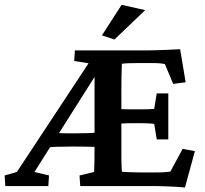

<svg xmlns="http://www.w3.org/2000/svg" viewBox="-42 -786 865 811"><path d="M739.3 5.9Q720.7 3.9 699.2 2.9Q677.7 2 657.2 1Q636.7 0 619.1 0H296.9L293.9 -44.9L355.5 -59.6Q356.4 -77.1 356.9 -105Q357.4 -132.8 357.4 -174.8V-497.1L388.7 -510.7L103.5 -59.6L165 -44.9L162.1 0H-19.5L-22.5 -44.9L29.3 -59.6L352.5 -549.8L363.3 -513.7L271.5 -528.3L274.4 -573.2H586.9Q606.4 -573.2 630.9 -574.2Q655.3 -575.2 678.7 -576.2Q702.1 -577.1 718.8 -578.1L742.2 -438.5L689.5 -431.6L654.3 -515.6Q643.6 -517.6 633.8 -518.6Q624 -519.5 612.3 -519.5H536.1Q518.6 -519.5 502.4 -519Q486.3 -518.6 472.7 -516.6Q472.7 -511.7 472.2 -498.5Q471.7 -485.4 471.2 -461.4Q470.7 -437.5 470.7 -399.4V-174.8Q470.7 -146.5 470.7 -126.5Q470.7 -106.4 471.2 -93.8Q471.7 -81.1 472.2 -73.2Q472.7 -65.4 472.7 -60.5Q491.2 -59.6 507.8 -58.6Q524.4 -57.6 550.8 -57.6H608.4Q631.8 -57.6 644 -58.1Q656.2 -58.6 663.6 -59.6Q670.9 -60.5 677.7 -61.5L729.5 -157.2L781.2 -147.5ZM151.4 -163.1 168.9 -226.6Q180.7 -225.6 192.9 -224.6Q205.1 -223.6 221.7 -223.1Q238.3 -222.7 264.6 -222.7Q301.8 -222.7 328.6 -223.6Q355.5 -224.6 377 -226.6V-165Q349.6 -166 324.7 -166.5Q299.8 -167 264.6 -167Q225.6 -167 198.2 -166Q170.9 -165 151.4 -163.1ZM620.1 -197.3 609.4 -262.7Q602.5 -263.7 589.4 -264.6Q576.2 -265.6 557.6 -265.6H507.8Q492.2 -265.6 478 -264.6Q463.9 -263.7 453.1 -262.7V-326.2Q463.9 -325.2 478 -324.7Q492.2 -324.2 507.8 -324.2H557.6Q576.2 -324.2 589.4 -324.7Q602.5 -325.2 609.4 -326.2L620.1 -391.6H668.9V-197.3ZM441.4 -619.1 388.7 -636.7 471.7 -765.6 571.3 -743.2Z"/></svg>

Font: Crimson Pro SemiBold
Style: Regular
Weight: 600
Designer: Jacques Le Bailly
Foundry: Baron von Fonthausen
Version: Version 1.003